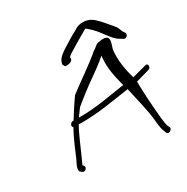

<svg xmlns="http://www.w3.org/2000/svg" viewBox="-189 -982 1153 1182"><g transform="rotate(-30 387.5 -391.0)"><path d="M100 -106C85 -77 65 -39 87 -26L94 -21C101 -15 114 -18 120 -26C130 -41 123 -49 115 -55V-58C119 -68 125 -81 133 -97C160 -155 188 -228 221 -286L238 -285C366 -285 471 -306 584 -322C585 -323 589 -323 590 -323C608 -236 634 -144 640 -66C643 -30 647 -4 658 19L662 29C672 48 707 25 697 7L691 -2C683 -23 682 -45 678 -77C671 -154 664 -248 663 -334C679 -339 695 -343 712 -348L759 -361C781 -365 781 -404 756 -395L710 -383C694 -378 677 -374 657 -369C637 -436 626 -503 632 -572C635 -606 691 -687 576 -662C554 -657 548 -640 530 -633C455 -568 369 -514 291 -453C261 -411 234 -368 205 -322H200C191 -322 180 -314 178 -304C176 -297 178 -291 184 -288C152 -231 125 -165 100 -106ZM243 -322 280 -373C306 -395 333 -416 360 -437C411 -477 474 -517 522 -556C530 -564 542 -573 554 -582L552 -570C545 -496 560 -429 579 -358C578 -358 572 -358 567 -357C454 -340 368 -321 246 -321ZM321 -652C319 -643 326 -636 339 -636C361 -636 378 -645 380 -655C380 -655 381 -662 381 -662C382 -665 383 -668 380 -670C393 -684 409 -692 435 -708C470 -730 515 -756 550 -776C551 -774 554 -772 559 -770C565 -763 577 -755 587 -744C609 -723 627 -696 644 -674C661 -654 676 -630 703 -616L719 -606C722 -603 726 -601 731 -601C741 -601 751 -608 753 -618C754 -623 753 -628 751 -631L744 -641C735 -653 733 -673 720 -690C692 -722 661 -763 629 -791C615 -802 594 -818 555 -818C539 -818 525 -815 510 -808C486 -793 454 -778 427 -760L374 -727C341 -703 321 -687 317 -652Z"/></g></svg>

Font: Stray Cat
Style: UltExtObl
Weight: 400
Version: Version 1.0